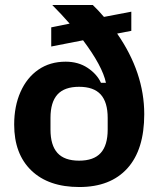

<svg xmlns="http://www.w3.org/2000/svg" viewBox="-20 -742 639 772"><path d="M37 -241Q37 -315 62.5 -372.5Q88 -430 134.5 -462Q181 -494 244 -494Q295 -494 332.5 -469Q370 -444 386 -409H406Q392 -476 314 -580L186 -555V-632L260 -647Q227 -685 190 -722H353Q376 -700 398 -674L508 -695V-618L451 -607Q560 -450 560 -283Q560 -140 492 -65Q424 10 299 10Q175 10 106 -56.5Q37 -123 37 -241ZM298 -96Q357 -96 385 -127Q413 -158 413 -221V-268Q413 -331 385 -362Q357 -393 298 -393Q239 -393 211 -362Q183 -331 183 -268V-221Q183 -158 211 -127Q239 -96 298 -96Z"/></svg>

Font: Mozilla Text BETA
Style: Bold
Weight: 700
Designer: Studio DRAMA
Foundry: Studio DRAMA
Version: Version 0.100